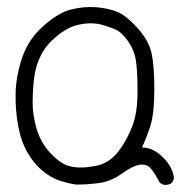

<svg xmlns="http://www.w3.org/2000/svg" viewBox="-20 -519 540 546"><path d="M446.3 6.8 434.6 1Q419.9 -27.3 408.2 -40.5Q396.5 -53.7 376.5 -50.3Q356.4 -46.9 326.7 -25.4Q296.9 -3.9 264.6 1Q232.4 5.9 196.3 5.9Q170.9 2 147.9 -5.9Q125 -13.7 101.1 -33.2Q77.1 -52.7 58.6 -84.5Q40 -116.2 31.7 -160.6Q23.4 -205.1 24.4 -253.9Q25.4 -302.7 43 -355Q60.5 -407.2 103.5 -445.3Q146.5 -483.4 182.6 -492.2Q218.8 -501 252 -498.5Q285.2 -496.1 311 -486.3Q336.9 -476.6 369.6 -440.9Q402.3 -405.3 410.6 -369.1Q418.9 -333 418.9 -266.1Q418.9 -199.2 408.7 -165Q398.4 -130.9 383.8 -99.6Q416 -99.6 444.3 -70.8Q472.7 -42 474.6 -10.7L468.8 1Q460 7.8 446.3 6.8ZM273.4 -53.7Q298.8 -64.5 319.3 -91.8Q339.8 -119.1 355.5 -158.2Q371.1 -197.3 371.1 -258.3Q371.1 -319.3 366.2 -348.6Q361.3 -377.9 342.8 -403.8Q324.2 -429.7 303.2 -437.5Q282.2 -445.3 267.6 -449.2Q252.9 -453.1 232.9 -452.6Q212.9 -452.1 190.9 -445.3Q168.9 -438.5 140.6 -415.5Q112.3 -392.6 97.2 -363.3Q82 -334 77.6 -301.3Q73.2 -268.6 72.8 -231Q72.3 -193.4 84 -153.3Q95.7 -113.3 123 -84Q150.4 -54.7 174.3 -47.4Q198.2 -40 230.5 -43.9Q262.7 -47.9 273.4 -53.7Z"/></svg>

Font: NaikaiFont
Style: Regular
Weight: 400
Version: Version 1.67